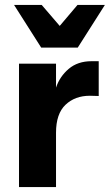

<svg xmlns="http://www.w3.org/2000/svg" viewBox="-20 -758 445 778"><path d="M294 -738H405L295 -565H147L37 -738H149L222 -653ZM57 0V-500H207V-403Q222 -448 258.5 -479Q295 -510 351 -510H380V-369Q365 -370 344 -370Q284 -370 245.5 -333.5Q207 -297 207 -220V0Z"/></svg>

Font: CBA Beacon Sans Extra Bold
Style: Regular
Weight: 800
Designer: Wei Huang
Foundry: Wei Huang
Version: Version 1.002